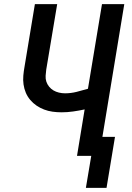

<svg xmlns="http://www.w3.org/2000/svg" viewBox="-20 -755 640 930"><path d="M396 155 422 0H353L390 -225Q362 -219 334 -215Q306 -211 278 -211Q256 -211 234.5 -214Q213 -217 193.5 -224.5Q174 -232 157 -243.5Q140 -255 126.5 -271Q113 -287 105 -306Q97 -325 94 -346Q91 -367 93 -389Q95 -411 99 -433L149 -735H257L204 -418Q202 -403 201 -388Q200 -373 204.5 -359.5Q209 -346 218 -335Q227 -324 239 -317Q251 -310 265.5 -306.5Q280 -303 295 -303Q323 -303 351 -310Q379 -317 406 -325L474 -735H582L476 -92H537L496 155Z"/></svg>

Font: Iosevka Curly SmBdEx
Style: Italic
Weight: 600
Width: 7
Italic angle: -9°
Monospace: yes
Designer: Belleve Invis
Foundry: Belleve Invis
Version: Version 11.1.0; ttfautohint (v1.8.3)